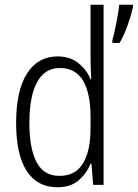

<svg xmlns="http://www.w3.org/2000/svg" viewBox="-20 -780 581 810"><path d="M222 10Q137 10 92.5 -59Q48 -128 48 -262Q48 -398 94 -470Q140 -542 223 -542Q276 -542 311 -513.5Q346 -485 362 -446H365Q364 -468 363 -488.5Q362 -509 362 -527V-760H417V0H373L366 -89H362Q345 -48 311.5 -19Q278 10 222 10ZM231 -38Q298 -38 330 -90.5Q362 -143 362 -240V-286Q362 -386 330.5 -439.5Q299 -493 232 -493Q169 -493 136.5 -433.5Q104 -374 104 -261Q104 -153 134.5 -95.5Q165 -38 231 -38ZM541 -751Q537 -731 528 -702Q519 -673 507.5 -645Q496 -617 484 -599H454V-610Q457 -619 461.5 -638.5Q466 -658 470.5 -681.5Q475 -705 478.5 -726Q482 -747 483 -760H541Z"/></svg>

Font: Noto Sans Lao UI Cond Light
Style: Regular
Weight: 300
Width: 3
Designer: Monotype Design Team
Foundry: Monotype Imaging Inc.
Version: Version 2.000; ttfautohint (v1.8.4.7-5d5b)